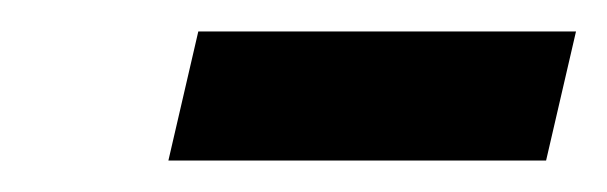

<svg xmlns="http://www.w3.org/2000/svg" viewBox="-20 -305 386 122"><path d="M87 -203 106 -285H346L327 -203Z"/></svg>

Font: Perun
Style: Italic
Weight: 400
Italic angle: -12°
Foundry: Copyright (c) Stefan Peev, Context Ltd, 2016
Version: Version 1.027